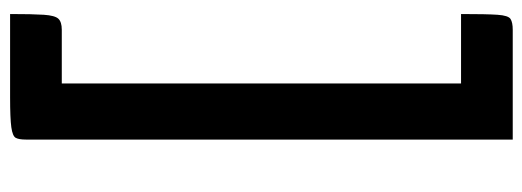

<svg xmlns="http://www.w3.org/2000/svg" viewBox="-356 -506 1061 390"><g transform="rotate(-90 175.0 -310.5)"><path d="M87 200V-789Q87 -803 90.5 -809.5Q94 -816 112 -818.5Q130 -821 173 -821H342Q342 -775 340.5 -752.5Q339 -730 332.5 -723Q326 -716 310 -716H201V95H342Q342 147 340.5 169Q339 191 332 195.5Q325 200 310 200Z"/></g></svg>

Font: Yanone Kaffeesatz ExtraLight
Style: Regular
Weight: 200
Designer: Yanone (Cyrillic: Daniel Pouzeot, Huerta Tipografica, and Cyreal)
Foundry: Yanone
Version: Version 2.003